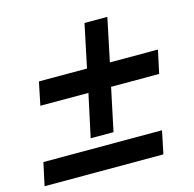

<svg xmlns="http://www.w3.org/2000/svg" viewBox="-98 -759 867 860"><g transform="rotate(-15 335.0 -329.0)"><path d="M303 -352H80L102 -459H325L367 -659H473L431 -459H654L631 -352H408L366 -153H260ZM28 -105H578L556 1H5Z"/></g></svg>

Font: Decalotype
Style: Bold Italic
Weight: 700
Italic angle: -12°
Designer: Alfredo Marco Pradil
Foundry: Alfredo Marco Pradil
Version: Version 1.0